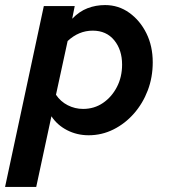

<svg xmlns="http://www.w3.org/2000/svg" viewBox="-47 -529 667 758"><path d="M-27 209 126 -505H248L238 -455Q266 -484 298.5 -496.5Q331 -509 368 -509Q421 -509 463.5 -478.5Q506 -448 531 -397.5Q556 -347 556 -283Q556 -224 536.5 -172.5Q517 -121 482 -81Q447 -41 401 -18Q355 5 303 5Q257 5 218 -15Q179 -35 156 -70L96 209ZM281 -99Q325 -99 359.5 -122.5Q394 -146 414.5 -185.5Q435 -225 435 -274Q435 -332 404 -370Q373 -408 319 -408Q264 -408 220 -367L174 -155Q192 -128 220.5 -113.5Q249 -99 281 -99Z"/></svg>

Font: Red Hat Mono SemiBold
Style: Italic
Weight: 600
Italic angle: -12°
Monospace: yes
Designer: Pentagram, MCKL
Foundry: MCKL
Version: Version 1.030